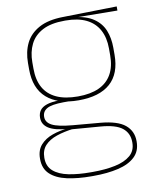

<svg xmlns="http://www.w3.org/2000/svg" viewBox="-79 -559 651 805"><g transform="rotate(-10 247.0 -156.5)"><path d="M248 -138Q160 -138 112.8 -179.5Q65.5 -221 65.5 -302V-329Q65.5 -376.5 83.5 -413Q101.5 -449.5 140.8 -471Q180 -492.5 243.5 -493.5L473 -498V-480.5L286 -482.5L285.5 -485Q340 -479.5 371.2 -458.2Q402.5 -437 415.8 -404Q429 -371 429 -330V-300.5Q429 -219.5 383 -178.8Q337 -138 248 -138ZM245.5 168H254Q308 168 349.5 159.2Q391 150.5 414.8 130.2Q438.5 110 438.5 75.5V73.5Q438.5 35.5 410.8 13.2Q383 -9 318 -14L190.5 -24L207 -24.5Q165 -19.5 132.8 -8.5Q100.5 2.5 82.2 22.5Q64 42.5 64 74V75.5Q64 111 87.2 131.2Q110.5 151.5 151.5 159.8Q192.5 168 245.5 168ZM254 185H245.5Q186.5 185 141.5 175Q96.5 165 71 141.2Q45.5 117.5 45.5 76.5V74.5Q45.5 39 65 17Q84.5 -5 116.5 -16.2Q148.5 -27.5 186 -30.5L185 -27.5Q127 -32 101.2 -48.5Q75.5 -65 75.5 -93.5V-94Q75.5 -112 84.5 -124.8Q93.5 -137.5 113.8 -144.5Q134 -151.5 166.5 -151.5V-158L222 -141H183.5Q132.5 -140.5 112.8 -129Q93 -117.5 93 -95V-94.5Q93 -71 118 -58Q143 -45 205 -39.5L320.5 -29.5Q393.5 -23 425.2 3.2Q457 29.5 457 72.5V74.5Q457 115 431.2 139.2Q405.5 163.5 359.8 174.2Q314 185 254 185ZM248 -154.5Q301.5 -154.5 337.5 -171Q373.5 -187.5 392 -220.2Q410.5 -253 410.5 -300.5V-330Q410.5 -376.5 392.5 -409.5Q374.5 -442.5 339.2 -459.8Q304 -477 252 -477H247Q189 -477 153 -458Q117 -439 100.5 -405.5Q84 -372 84 -329V-302Q84 -253.5 102.2 -220.8Q120.5 -188 157 -171.2Q193.5 -154.5 248 -154.5Z"/></g></svg>

Font: Anek Kannada Thin
Style: Regular
Weight: 250
Version: Version 1.003